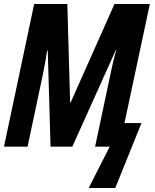

<svg xmlns="http://www.w3.org/2000/svg" viewBox="-22 -734 774 961"><path d="M422 207H555L686 -118H601L728 -714H551L332 -222H329L315 -714H149L-2 0H116L195 -373C202 -405 207 -440 214 -481H217L231 0H340L558 -484H560C552 -456 545 -429 539 -401L454 0H527Z"/></svg>

Font: Noto Sans ExtraCondensed
Style: Bold Italic
Weight: 700
Width: 2
Italic angle: -12°
Designer: Monotype Design Team
Foundry: Monotype Imaging Inc.
Version: Version 2.013